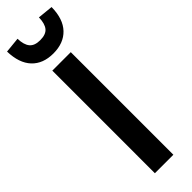

<svg xmlns="http://www.w3.org/2000/svg" viewBox="-320 -934 933 933"><g transform="rotate(-45 147.0 -467.0)"><path d="M84 0V-705H211V0ZM147 -760Q76 -760 36 -802.5Q-4 -845 -6 -926L74 -934Q75 -892 92 -871.5Q109 -851 147 -851Q187 -851 203.5 -871.5Q220 -892 221 -934L300 -926Q299 -845 258.5 -802.5Q218 -760 147 -760Z"/></g></svg>

Font: Nunito Sans 7pt Condensed
Style: Bold
Weight: 700
Width: 3
Designer: Vernon Adams
Foundry: Vernon Adams
Version: Version 3.101;gftools[0.9.27]